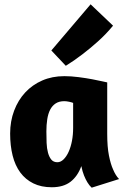

<svg xmlns="http://www.w3.org/2000/svg" viewBox="-20 -862 584 890"><path d="M477 -241Q477 -181 485 -141Q493 -101 504 -77Q516 -48 532 -32L405 8Q394 -2 385 -17Q377 -30 369.5 -48.5Q362 -67 357 -92Q340 -45 307 -19.5Q274 6 220 6Q171 6 134.5 -12Q98 -30 74 -62.5Q50 -95 38.5 -141Q27 -187 27 -243Q27 -300 45.5 -349Q64 -398 97 -433.5Q130 -469 176 -489Q222 -509 278 -509Q309 -509 344 -504.5Q379 -500 408 -494.5Q437 -489 456.5 -484.5Q476 -480 477 -480ZM319 -269V-385Q312 -388 299.5 -390.5Q287 -393 278 -393Q254 -393 238 -382.5Q222 -372 212.5 -353.5Q203 -335 199 -309Q195 -283 195 -253Q195 -225 196 -199.5Q197 -174 202.5 -154Q208 -134 218 -122Q228 -110 246 -110Q261 -110 274.5 -123Q288 -136 298 -158Q308 -180 313.5 -208.5Q319 -237 319 -269ZM218 -628 400 -842 504 -743Q472 -704 434 -670Q396 -636 363 -611Q324 -581 285 -557Z"/></svg>

Font: Amaranth
Style: Bold
Weight: 700
Designer: Gesine Todt
Foundry: Gesine Todt
Version: Version 1.001